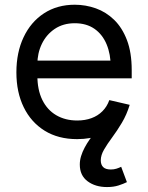

<svg xmlns="http://www.w3.org/2000/svg" viewBox="-20 -568 615 800"><path d="M301.3 11.7Q222.7 11.7 166 -23.4Q109.4 -58.6 78.9 -121.1Q48.3 -183.6 48.3 -266.6Q48.3 -349.6 78.4 -413.1Q108.4 -476.6 163.3 -512.5Q218.3 -548.3 291.5 -548.3Q336.9 -548.3 379.4 -533.2Q421.9 -518.1 455.6 -485.4Q489.3 -452.6 509 -400.9Q528.8 -349.1 528.8 -275.9V-241.7H105V-315.4H481.9L441.4 -288.6Q441.4 -341.8 424.3 -383.1Q407.2 -424.3 373.8 -447.8Q340.3 -471.2 291.5 -471.2Q243.2 -471.2 208 -447.5Q172.9 -423.8 154.3 -385Q135.7 -346.2 135.7 -300.3V-253.4Q135.7 -193.8 156.2 -151.9Q176.8 -109.9 214.4 -87.9Q252 -65.9 301.8 -65.9Q334.5 -65.9 361.1 -75.7Q387.7 -85.4 406.7 -104.5Q425.8 -123.5 435.5 -150.9L520 -131.3Q507.8 -89.4 477.5 -56.9Q447.3 -24.4 402.3 -6.3Q357.4 11.7 301.3 11.7ZM425.8 211.4Q377.4 211.4 345 187.3Q312.5 163.1 312.5 117.7Q312.5 99.6 317.9 82.3Q323.2 64.9 332.5 47.4Q341.8 29.8 354.2 12.2Q366.7 -5.4 381.8 -24.4L520.5 -131.3Q507.8 -89.8 487.8 -56.4Q467.8 -22.9 447.5 4.4Q427.2 31.7 413.6 55.2Q399.9 78.6 399.9 100.1Q399.9 118.2 409.9 128.2Q419.9 138.2 441.9 138.2Q454.6 138.2 465.3 134.8Q476.1 131.3 484.9 127L508.8 190.9Q494.1 198.2 473.6 204.8Q453.1 211.4 425.8 211.4Z"/></svg>

Font: Inter 17pt
Style: Regular
Weight: 400
Version: Version 4.001;git-66647c0bb